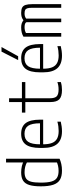

<svg xmlns="http://www.w3.org/2000/svg" viewBox="830 -1660 840 2540"><g transform="rotate(-90 1250.0 -390.0)"><path d="M262 10Q187 10 141.5 -17.5Q96 -45 75.5 -106.5Q55 -168 55 -270Q55 -366 73 -423Q91 -480 131 -505Q171 -530 239 -530Q283 -530 323.5 -520.5Q364 -511 396 -491L379 -450Q348 -468 314 -476.5Q280 -485 242 -485Q190 -485 159.5 -465.5Q129 -446 116.5 -399Q104 -352 104 -270Q104 -182 118.5 -130.5Q133 -79 167 -57Q201 -35 259 -35Q295 -35 327.5 -42.5Q360 -50 386 -64L371 -34V-730H420V-22Q390 -8 350 1Q310 10 262 10Z M784 10Q672 10 617.5 -51.5Q563 -113 563 -240V-280Q563 -409 608.5 -469.5Q654 -530 750 -530Q847 -530 892 -469.5Q937 -409 937 -280V-239H587V-281H903L889 -265V-279Q889 -389 856 -437.5Q823 -486 750 -486Q677 -486 644 -437.5Q611 -389 611 -279V-241Q611 -167 629 -121.5Q647 -76 686 -55Q725 -34 787 -34Q817 -34 848 -38Q879 -42 910 -51V-6Q881 1 848 5.5Q815 10 784 10Z M1328 10Q1243 10 1206.5 -25Q1170 -60 1170 -143V-475H1030V-520H1170V-690H1220V-520H1434V-475H1220V-152Q1220 -86 1245 -60.5Q1270 -35 1336 -35Q1363 -35 1387.5 -39Q1412 -43 1434 -51V-5Q1408 3 1382 6.5Q1356 10 1328 10Z M1784 10Q1672 10 1617.5 -51.5Q1563 -113 1563 -240V-280Q1563 -409 1608.5 -469.5Q1654 -530 1750 -530Q1847 -530 1892 -469.5Q1937 -409 1937 -280V-239H1587V-281H1903L1889 -265V-279Q1889 -389 1856 -437.5Q1823 -486 1750 -486Q1677 -486 1644 -437.5Q1611 -389 1611 -279V-241Q1611 -167 1629 -121.5Q1647 -76 1686 -55Q1725 -34 1787 -34Q1817 -34 1848 -38Q1879 -42 1910 -51V-6Q1881 1 1848 5.5Q1815 10 1784 10ZM1776 -570H1725L1837 -790H1898Z M2035 0V-500Q2060 -515 2090 -522.5Q2120 -530 2158 -530Q2188 -530 2210.5 -522.5Q2233 -515 2251 -500Q2275 -517 2297 -523.5Q2319 -530 2350 -530Q2394 -530 2419 -517Q2444 -504 2454.5 -472Q2465 -440 2465 -385V0H2417V-385Q2417 -426 2410.5 -447.5Q2404 -469 2388 -477Q2372 -485 2342 -485Q2321 -485 2306 -480.5Q2291 -476 2274 -464V0H2226V-458Q2226 -463 2219.5 -469.5Q2213 -476 2198.5 -480.5Q2184 -485 2160 -485Q2114 -485 2083 -466V0Z"/></g></svg>

Font: M PLUS Code Latin Light
Style: Regular
Weight: 300
Designer: Coji Morishita
Foundry: UNDERFOREST DESIGN
Version: Version 1.002; ttfautohint (v1.8.3)